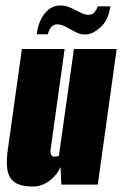

<svg xmlns="http://www.w3.org/2000/svg" viewBox="-20 -674 446 701"><path d="M100 7Q67 7 46.5 -1.5Q26 -10 16.5 -26.5Q7 -43 5.5 -67.5Q4 -92 8 -124L60 -495H216L165 -130Q164 -123 164.5 -118Q165 -113 166.5 -109.5Q168 -106 171 -104Q174 -102 178 -102Q181 -102 184 -102.5Q187 -103 190 -103.5Q193 -104 195 -105L250 -495H406L337 0H204L201 -65Q188 -34 160 -13.5Q132 7 100 7ZM291 -548Q274 -548 260 -555Q246 -562 233 -569Q222 -576 211 -580.5Q200 -585 188 -585Q175 -585 166.5 -574.5Q158 -564 155 -549H114Q120 -596 143.5 -625Q167 -654 199 -654Q217 -654 231 -648.5Q245 -643 258 -636Q269 -630 280 -625Q291 -620 302 -620Q318 -620 325.5 -629.5Q333 -639 337 -651H383Q376 -600 346.5 -574Q317 -548 291 -548Z"/></svg>

Font: Alumni Sans Thin Black
Style: Italic
Weight: 900
Italic angle: -8°
Version: Version 1.016